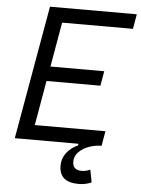

<svg xmlns="http://www.w3.org/2000/svg" viewBox="-60 -739 728 993"><g transform="rotate(5 304.5 -243.0)"><path d="M385.3 207Q284.7 207 284.7 120.1Q284.7 84 306.4 54.7Q328.1 25.4 366.7 8.3V0H36.6L158.7 -693.4H609.4L596.2 -616.7H228.5L188 -385.3H467.3L454.1 -309.1H174.3L133.8 -76.7H500.5L487.3 0Q455.6 0 423.3 11.2Q391.1 22.5 369.9 43.7Q348.6 64.9 348.6 94.2Q348.6 138.2 396 138.2Q418.5 138.2 439.9 127.9L452.6 193.4Q420.9 207 385.3 207Z"/></g></svg>

Font: Cascadia Mono PL SemiLight
Style: Italic
Weight: 350
Italic angle: -10°
Monospace: yes
Designer: Aaron Bell
Foundry: Saja Typeworks
Version: Version 2404.023; ttfautohint (v1.8.4)